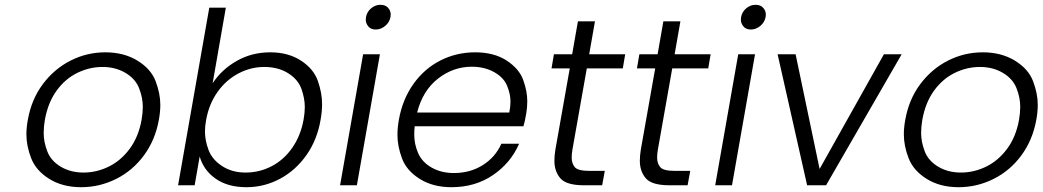

<svg xmlns="http://www.w3.org/2000/svg" viewBox="-20 -772 4344 800"><path d="M318 8Q241 8 185.5 -26.5Q130 -61 110 -112.5Q90 -164 90 -212Q90 -241 96 -273Q111 -358 158.5 -421.5Q206 -485 274 -519.5Q342 -554 419 -554Q496 -554 552.5 -519.5Q609 -485 628.5 -433.5Q648 -382 648 -335Q648 -306 642 -273Q627 -189 580 -125Q533 -61 464 -26.5Q395 8 318 8ZM328 -53Q382 -53 432.5 -77.5Q483 -102 520 -151.5Q557 -201 570 -273Q575 -302 575 -327Q575 -365 559.5 -404.5Q544 -444 502.5 -468.5Q461 -493 407 -493Q353 -493 302.5 -468.5Q252 -444 216 -394.5Q180 -345 167 -273Q162 -244 162 -218Q162 -181 177 -141.5Q192 -102 233 -77.5Q274 -53 328 -53Z M866 -425Q903 -482 966 -518Q1029 -554 1106 -554Q1181 -554 1234 -519.5Q1287 -485 1304.5 -434.5Q1322 -384 1322 -339Q1322 -308 1316 -274Q1302 -190 1257 -126Q1212 -62 1146.5 -27Q1081 8 1007 8Q929 8 878.5 -27.5Q828 -63 812 -120L791 0H722L852 -740H921ZM1245 -274Q1250 -302 1250 -326Q1250 -362 1236 -401.5Q1222 -441 1180.5 -467Q1139 -493 1081 -493Q1025 -493 973.5 -466Q922 -439 886.5 -389Q851 -339 839 -273Q834 -247 834 -224Q834 -187 849 -147Q864 -107 905.5 -80Q947 -53 1003 -53Q1061 -53 1112 -79.5Q1163 -106 1198 -156.5Q1233 -207 1245 -274Z M1546 -649Q1525 -649 1514.5 -662Q1504 -675 1504 -690Q1504 -696 1505 -701Q1509 -723 1526.5 -737.5Q1544 -752 1565 -752Q1586 -752 1597 -739.5Q1608 -727 1608 -711Q1608 -706 1607 -701Q1603 -679 1585 -664Q1567 -649 1546 -649ZM1563 -546 1467 0H1397L1493 -546Z M2173 -301Q2167 -265 2161 -246H1708Q1706 -228 1706 -211Q1706 -171 1722.5 -133.5Q1739 -96 1779 -73.5Q1819 -51 1871 -51Q1939 -51 1991.5 -84Q2044 -117 2069 -173H2143Q2108 -93 2034 -42.5Q1960 8 1861 8Q1784 8 1729 -26.5Q1674 -61 1655 -112Q1636 -163 1636 -210Q1636 -240 1642 -273Q1657 -358 1702.5 -422Q1748 -486 1815 -520Q1882 -554 1960 -554Q2038 -554 2090.5 -520Q2143 -486 2160 -439Q2177 -392 2177 -350Q2177 -326 2173 -301ZM2102 -303Q2107 -327 2107 -349Q2107 -381 2092.5 -415.5Q2078 -450 2038 -472Q1998 -494 1946 -494Q1868 -494 1804.5 -444Q1741 -394 1718 -303Z M2425 -487 2365 -148Q2362 -130 2362 -116Q2362 -91 2375 -75.5Q2388 -60 2436 -60H2500L2489 0H2414Q2340 0 2315 -29Q2290 -58 2290 -102Q2290 -123 2294 -148L2354 -487H2278L2288 -546H2364L2388 -683H2459L2435 -546H2585L2575 -487Z M2781 -487 2721 -148Q2718 -130 2718 -116Q2718 -91 2731 -75.5Q2744 -60 2792 -60H2856L2845 0H2770Q2696 0 2671 -29Q2646 -58 2646 -102Q2646 -123 2650 -148L2710 -487H2634L2644 -546H2720L2744 -683H2815L2791 -546H2941L2931 -487Z M3109 -649Q3088 -649 3077.5 -662Q3067 -675 3067 -690Q3067 -696 3068 -701Q3072 -723 3089.5 -737.5Q3107 -752 3128 -752Q3149 -752 3160 -739.5Q3171 -727 3171 -711Q3171 -706 3170 -701Q3166 -679 3148 -664Q3130 -649 3109 -649ZM3126 -546 3030 0H2960L3056 -546Z M3395 -68 3663 -546H3737L3422 0H3343L3220 -546H3295Z M3974 8Q3897 8 3841.5 -26.5Q3786 -61 3766 -112.5Q3746 -164 3746 -212Q3746 -241 3752 -273Q3767 -358 3814.5 -421.5Q3862 -485 3930 -519.5Q3998 -554 4075 -554Q4152 -554 4208.5 -519.5Q4265 -485 4284.5 -433.5Q4304 -382 4304 -335Q4304 -306 4298 -273Q4283 -189 4236 -125Q4189 -61 4120 -26.5Q4051 8 3974 8ZM3984 -53Q4038 -53 4088.5 -77.5Q4139 -102 4176 -151.5Q4213 -201 4226 -273Q4231 -302 4231 -327Q4231 -365 4215.5 -404.5Q4200 -444 4158.5 -468.5Q4117 -493 4063 -493Q4009 -493 3958.5 -468.5Q3908 -444 3872 -394.5Q3836 -345 3823 -273Q3818 -244 3818 -218Q3818 -181 3833 -141.5Q3848 -102 3889 -77.5Q3930 -53 3984 -53Z"/></svg>

Font: Fz Poppins Light
Style: Italic
Weight: 300
Italic angle: -10°
Designer: Ninad Kale (Devanagari), Jonny Pinhorn (Latin)
Foundry: Indian Type Foundry
Version: Vit hóa bi Vntype.Com & FontZin.Com